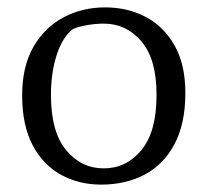

<svg xmlns="http://www.w3.org/2000/svg" viewBox="-20 -488 562 520"><path d="M254 12Q193 12 144.5 -15Q96 -42 68 -95.5Q40 -149 40 -230Q40 -308 70.5 -361Q101 -414 152 -441Q203 -468 265 -468Q325 -468 374 -442.5Q423 -417 452.5 -365.5Q482 -314 482 -236Q482 -153 452.5 -97.5Q423 -42 371.5 -15Q320 12 254 12ZM261 -32Q322 -32 363 -81.5Q404 -131 404 -231Q404 -328 363 -376Q322 -424 261 -424Q239 -424 216 -420Q193 -416 177 -409Q149 -387 133.5 -339Q118 -291 118 -231Q118 -131 159 -81.5Q200 -32 261 -32Z"/></svg>

Font: Mate
Style: Regular
Weight: 400
Designer: Eduardo Rodriguez Tunni
Foundry: Eduardo Rodriguez Tunni
Version: Version 1.003; ttfautohint (v1.8.4.7-5d5b);gftools[0.9.24]